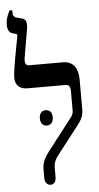

<svg xmlns="http://www.w3.org/2000/svg" viewBox="-59 -907 491 951"><g transform="rotate(-5 186.5 -432.0)"><path d="M154 7C171 7 181 -7 181 -29V-73C181 -99 189 -117 204 -136L312 -275C333 -302 342 -322 342 -351V-500C342 -554 319 -592 267 -592H99C82 -592 75 -604 81 -637L103 -765C110 -804 105 -820 84 -826L60 -832C44 -836 39 -844 39 -865V-871H26C17 -854 6 -831 6 -801C6 -777 14 -761 31 -757L46 -753C55 -751 54 -744 52 -734C46 -702 20 -573 20 -536C20 -497 46 -479 79 -479H268C285 -479 294 -472 294 -447V-353C294 -336 291 -327 277 -310L160 -159C138 -130 125 -107 125 -71V-29C125 -6 138 7 154 7ZM129 -325C129 -299 142 -287 161 -287C180 -287 193 -300 193 -325C193 -351 180 -363 161 -363C142 -363 129 -351 129 -325Z"/></g></svg>

Font: Noto Serif Hebrew ExtraCondensed SemiBold
Style: Regular
Weight: 600
Width: 2
Designer: Monotype Design Team
Foundry: Monotype Imaging Inc.
Version: Version 2.004